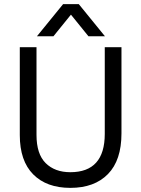

<svg xmlns="http://www.w3.org/2000/svg" viewBox="-20 -903 685 931"><path d="M488 -254V-674H569V-256Q569 -126 503.5 -59Q438 8 321 8Q206 8 141 -57.5Q76 -123 76 -248V-674H157V-249Q157 -156 201.5 -112Q246 -68 321 -68Q488 -68 488 -254ZM286 -883H362L489 -727H409L324 -832L239 -727H159Z"/></svg>

Font: Hind Regular
Style: Regular
Weight: 400
Designer: Manushi Parikh, Satya Rajpurohit
Foundry: Indian Type Foundry
Version: Version 1.201;PS 1.0;hotconv 1.0.78;makeotf.lib2.5.61930; tt